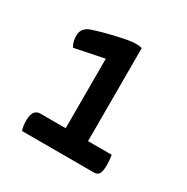

<svg xmlns="http://www.w3.org/2000/svg" viewBox="-107 -804 595 610"><g transform="rotate(30 190.5 -499.5)"><path d="M57 -599Q47 -616 47 -638Q47 -665 74 -676Q109 -688 157 -699Q205 -710 222 -710Q241 -710 247 -707V-366H334Q337 -345 337 -330Q337 -307 331.5 -298Q326 -289 313 -289H49Q44 -306 44 -324Q44 -366 72 -366H165V-621Z"/></g></svg>

Font: Yanone Kaffeesatz
Style: Regular
Weight: 400
Designer: Yanone (Cyrillic: Daniel Pouzeot)
Foundry: Yanone
Version: Version 1.003;PS 001.003;hotconv 1.0.88;makeotf.lib2.5.64775